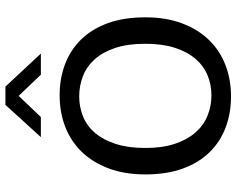

<svg xmlns="http://www.w3.org/2000/svg" viewBox="-104 -780 893 726"><g transform="rotate(-90 343.0 -417.5)"><path d="M345 -639Q409 -639 463 -618.5Q517 -598 556.5 -557.5Q596 -517 618 -456.5Q640 -396 640 -315Q640 -236 617 -175.5Q594 -115 554 -74Q514 -33 459.5 -12Q405 9 341 9Q277 9 223 -11.5Q169 -32 129.5 -72.5Q90 -113 68 -173.5Q46 -234 46 -315Q46 -394 69 -454.5Q92 -515 132 -556Q172 -597 226.5 -618Q281 -639 345 -639ZM146 -315Q146 -251 161.5 -204Q177 -157 204 -126Q231 -95 267.5 -80Q304 -65 345 -65Q386 -65 421.5 -80Q457 -95 483.5 -126Q510 -157 525 -204Q540 -251 540 -315Q540 -381 524.5 -428Q509 -475 482 -505.5Q455 -536 418.5 -550.5Q382 -565 341 -565Q300 -565 264 -550Q228 -535 202 -504Q176 -473 161 -426Q146 -379 146 -315ZM309 -844H378L503 -710H423L343 -794L263 -710H187Z"/></g></svg>

Font: Ek Mukta
Style: Regular
Weight: 400
Designer: Girish Dalvi and Yashodeep Gholap
Foundry: Ek Type
Version: Version 2.538;PS 1.001;hotconv 16.6.51;makeotf.lib2.5.65220;